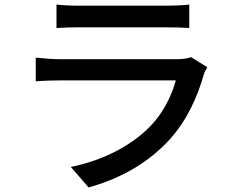

<svg xmlns="http://www.w3.org/2000/svg" viewBox="-20 -774 1040 843"><path d="M228 -754V-651C256 -653 292 -654 324 -654C381 -654 656 -654 712 -654C746 -654 786 -653 811 -651V-754C786 -751 745 -749 713 -749C655 -749 381 -749 324 -749C291 -749 254 -751 228 -754ZM890 -479 819 -523C806 -518 782 -514 755 -514C697 -514 301 -514 243 -514C214 -514 176 -517 137 -521V-417C175 -420 219 -421 243 -421C316 -421 703 -421 752 -421C734 -355 698 -280 641 -221C559 -136 437 -71 291 -41L369 49C497 13 624 -50 727 -164C801 -246 846 -347 874 -444C876 -453 884 -468 890 -479Z"/></svg>

Font: Noto Sans JP Medium
Style: Regular
Weight: 500
Designer: Ryoko NISHIZUKA 西塚涼子 (kana, bopomofo & ideographs); Paul D. Hunt (Latin, Greek & Cyrillic); Sandoll Communications 산돌커뮤니
Foundry: Adobe
Version: Version 2.004;hotconv 1.0.118;makeotfexe 2.5.65603